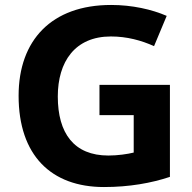

<svg xmlns="http://www.w3.org/2000/svg" viewBox="-20 -744 775 774"><path d="M381 -402V-280H519V-129C495 -123 455 -117 417 -117C278 -117 213 -207 213 -355C213 -495 282 -597 427 -597C492 -597 550 -581 601 -558L652 -680C592 -706 513 -724 428 -724C188 -724 55 -582 55 -358C55 -118 186 10 399 10C501 10 590 -6 665 -31V-402Z"/></svg>

Font: Noto Sans Lao UI
Style: Bold
Weight: 700
Designer: Monotype Design Team
Foundry: Monotype Imaging Inc.
Version: Version 2.000